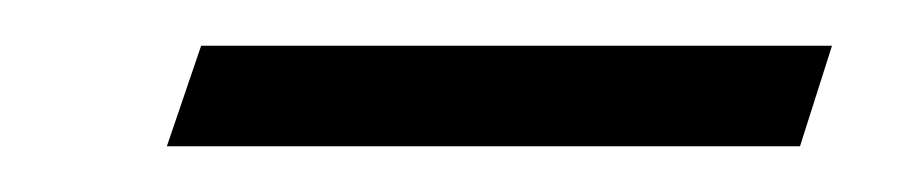

<svg xmlns="http://www.w3.org/2000/svg" viewBox="-20 -326 397 84"><path d="M53 -262 68 -306H344L330 -262Z"/></svg>

Font: Baskervville Medium
Style: Italic
Weight: 500
Italic angle: -18°
Version: Version 1.100